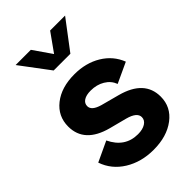

<svg xmlns="http://www.w3.org/2000/svg" viewBox="-243 -898 999 999"><g transform="rotate(-45 256.5 -398.0)"><path d="M195 -648 75 -808H187L257 -707L329 -808H439L318 -648ZM271 12Q181 12 113 -30Q45 -72 20 -145L131 -197Q176 -103 271 -103Q306 -103 327 -116.5Q348 -130 348 -152Q348 -187 285 -204L189 -229Q42 -268 42 -388Q42 -464 101.5 -511Q161 -558 257 -558Q341 -558 404 -520Q467 -482 493 -415L381 -363Q368 -398 334.5 -418Q301 -438 257 -438Q224 -438 205.5 -426Q187 -414 187 -393Q187 -361 243 -345L344 -318Q493 -278 493 -158Q493 -82 431 -35Q369 12 271 12Z"/></g></svg>

Font: Plus Jakarta Display
Style: Bold
Weight: 700
Designer: Gumpita Rahayu
Foundry: Tokotype Studio
Version: Version 1.000;hotconv 1.0.109;makeotfexe 2.5.65596